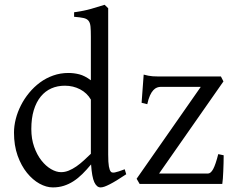

<svg xmlns="http://www.w3.org/2000/svg" viewBox="-20 -777 1002 811"><path d="M363.8 -356.4Q347.7 -384.3 318.4 -399.7Q289.1 -415 253.9 -415Q222.7 -415 196.8 -403.6Q170.9 -392.1 152.1 -369.1Q133.3 -346.2 122.8 -312Q112.3 -277.8 112.3 -231.9Q112.3 -190.4 124.3 -156.7Q136.2 -123 154.8 -99.4Q173.3 -75.7 195.6 -62.7Q217.8 -49.8 237.8 -49.8Q254.4 -49.8 270.5 -56.4Q286.6 -63 302.5 -74Q318.4 -85 333.5 -98.9Q348.6 -112.8 363.8 -127.4ZM513.2 -41Q490.7 -25.9 473.4 -15.4Q456.1 -4.9 443.1 1.7Q430.2 8.3 420.9 11.5Q411.6 14.6 404.8 14.6Q388.7 14.6 378.4 -7.3Q368.2 -29.3 364.7 -82.5Q346.2 -60.1 327.9 -42Q309.6 -23.9 290.3 -11.5Q271 1 249.5 7.8Q228 14.6 203.1 14.6Q175.8 14.6 147 -1.2Q118.2 -17.1 94 -46.9Q69.8 -76.7 54.4 -119.6Q39.1 -162.6 39.1 -216.8Q39.1 -244.6 46.6 -274.4Q54.2 -304.2 68.4 -332Q82.5 -359.9 103 -384.8Q123.5 -409.7 148.9 -428.5Q174.3 -447.3 204.6 -458Q234.9 -468.8 269 -468.8Q292 -468.8 314.7 -463.1Q337.4 -457.5 363.8 -438V-622.1Q363.8 -648.9 362.3 -664.8Q360.8 -680.7 354 -689.2Q347.2 -697.8 333 -700.9Q318.8 -704.1 293 -706.1V-725.1Q333 -730.5 364.7 -739.5Q396.5 -748.5 421.9 -756.8L437 -742.2V-124Q437 -106.9 437.7 -94.7Q438.5 -82.5 439.9 -74.2Q441.4 -65.9 443.4 -60.5Q445.3 -55.2 448.2 -51.8Q452.6 -46.4 465.1 -48.6Q477.5 -50.8 506.8 -62ZM924.8 -121.1Q924.8 -105.5 924.3 -87.9Q923.8 -70.3 923.1 -53.7Q922.4 -37.1 921.4 -22.9Q920.4 -8.8 918.9 0H569.8L557.1 -22L828.1 -410.2H659.2Q651.4 -410.2 643.3 -407.2Q635.3 -404.3 627.7 -396.2Q620.1 -388.2 613.5 -373.8Q606.9 -359.4 602.1 -336.9L578.1 -342.8L586.9 -461.9Q597.7 -459 606.4 -457.3Q615.2 -455.6 624.8 -454.8Q634.3 -454.1 645.5 -454.1H913.1L923.8 -433.1L651.9 -43.9H857.9Q870.1 -43.9 880.4 -62.7Q890.6 -81.5 901.9 -126Z"/></svg>

Font: Akkhara
Style: Regular
Weight: 400
Designer: J. Victor Gaultney
Version: Version 1.00 June 13, 2006, initial release